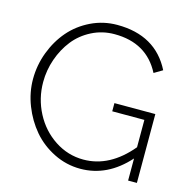

<svg xmlns="http://www.w3.org/2000/svg" viewBox="-105 -820 928 930"><g transform="rotate(15 358.5 -355.0)"><path d="M455.1 -345.2H660.2V0H616.2V-110.8Q512.7 4.9 377 4.9Q306.6 4.9 243.9 -26.4Q181.2 -57.6 137.9 -108.4Q94.7 -159.2 69.3 -224.1Q43.9 -289.1 43.9 -356Q43.9 -425.8 68.6 -491.2Q93.3 -556.6 136 -606Q178.7 -655.3 240.2 -685.1Q301.8 -714.8 371.1 -714.8Q564 -714.8 642.1 -560.1L600.1 -535.2Q531.7 -668 370.1 -668Q308.6 -668 256.1 -641.1Q203.6 -614.3 168.9 -570.3Q134.3 -526.4 114.7 -470.2Q95.2 -414.1 95.2 -355Q95.2 -272.5 132.8 -200.4Q170.4 -128.4 236.3 -85.2Q302.2 -42 379.9 -42Q511.7 -42 616.2 -167V-304.2H455.1Z"/></g></svg>

Font: Rawline Light
Style: Regular
Weight: 300
Designer: Matt McInerney, Pablo Impallari, Rodrigo Fuenzalida
Foundry: Matt McInerney, Pablo Impallari, Rodrigo Fuenzalida
Version: Version 4.020;PS 004.020;hotconv 1.0.88;makeotf.lib2.5.64775